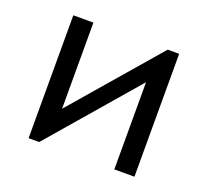

<svg xmlns="http://www.w3.org/2000/svg" viewBox="-85 -543 699 646"><g transform="rotate(20 264.5 -220.0)"><path d="M75 0H113L425 -362L382 -357V0H454V-440H413L105 -83L147 -88V-440H75Z"/></g></svg>

Font: Tilda Sans VF
Style: Regular
Weight: 400
Designer: ParaType Ltd
Foundry: ParaType Ltd
Version: Version 1.010